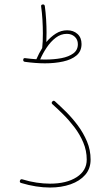

<svg xmlns="http://www.w3.org/2000/svg" viewBox="-20 -841 506 868"><path d="M85 -571.3Q85.9 -579.6 94.2 -578.1Q119.6 -574.7 144.5 -573.2Q156.2 -600.6 170.9 -624Q170.4 -623.5 170.9 -626Q173.8 -649.4 173.8 -690.4Q173.8 -717.8 171.9 -751Q169.9 -784.2 166 -811.5Q164.6 -819.8 172.9 -820.8Q181.2 -821.8 182.6 -813.5Q186.5 -785.6 188.5 -752.9Q190.4 -720.2 190.4 -694.3Q190.4 -669.9 189.5 -650.9Q208.5 -673.8 232.2 -689Q255.9 -704.1 283.7 -704.1Q312 -704.1 330.3 -687.5Q348.6 -670.9 348.6 -642.1Q348.6 -609.4 325.9 -590.3Q303.2 -571.3 265.6 -563Q228 -554.7 183.1 -554.7Q142.6 -554.7 92.3 -561.5Q84 -563 85 -571.3ZM282.2 -688Q254.9 -688 231.9 -670.4Q209 -652.8 191.2 -626.2Q173.3 -599.6 161.6 -572.3Q173.3 -571.8 184.1 -571.8Q224.1 -571.8 257.6 -578.1Q291 -584.5 311.5 -599.6Q332 -614.7 332 -641.1Q332 -662.1 317.9 -675Q303.7 -688 282.2 -688ZM70.3 -24.9Q73.2 -32.2 80.6 -30.3Q113.8 -20 145.5 -15.4Q177.2 -10.7 206.1 -10.7Q280.8 -10.7 326.4 -40Q372.1 -69.3 372.1 -119.6Q372.1 -160.2 356.4 -197Q340.8 -233.9 316.4 -265.9Q292 -297.9 265.4 -324.2Q238.8 -350.6 216.8 -370.1Q210.9 -375.5 216.3 -381.8Q222.2 -388.7 228.5 -382.8Q251.5 -362.3 279.1 -335Q306.6 -307.6 331.8 -273.9Q356.9 -240.2 373.3 -201.4Q389.6 -162.6 389.6 -119.6Q389.6 -78.6 365.2 -50.5Q340.8 -22.5 299.1 -7.8Q257.3 6.8 206.1 6.8Q144.5 6.8 75.7 -13.7Q67.4 -16.1 70.3 -24.9Z"/></svg>

Font: Mikhak-DS1-FD Thin
Style: Regular
Weight: 100
Designer: Amin Abedi
Version: Version 3.2